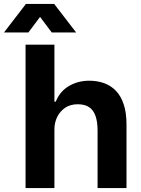

<svg xmlns="http://www.w3.org/2000/svg" viewBox="-67 -956 716 976"><path d="M62.9 0V-729H209.6V-439.3H216.4Q238.1 -492.7 284.2 -519.2Q330.3 -545.7 386.6 -545.7Q426.9 -545.7 461.4 -533.6Q495.9 -521.4 521.6 -495.1Q547.3 -468.9 561.6 -426.4Q576 -383.9 576 -323.6V0H429V-291.9Q429 -337 418.4 -366.9Q407.9 -396.9 385.9 -411.4Q363.9 -426 328 -426Q290.3 -426 263.9 -408Q237.6 -390 223.6 -361.1Q209.6 -332.3 209.6 -298.3V0ZM-46.7 -790.9 64.9 -936.1H208.3L320.1 -790.9H196.1L136.6 -870L77.3 -790.9Z"/></svg>

Font: Mona Sans ExtraLight
Style: Regular
Weight: 200
Designer: Deni Anggara
Foundry: GitHub
Version: Version 2.000